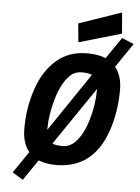

<svg xmlns="http://www.w3.org/2000/svg" viewBox="-67 -1013 864 1186"><g transform="rotate(5 364.5 -420.5)"><path d="M102 -196Q102 -327 142 -443Q182 -559 259 -625.5Q336 -692 449 -692Q518 -692 564 -672L655 -805L729 -774L627 -624Q670 -571 670 -484Q670 -347 629 -228Q546 12 316 12Q256 12 207 -7L120 121L54 81L145 -53Q102 -105 102 -196ZM388 -755 377 -871 641 -962 652 -832ZM283 -118Q303 -108 346.5 -108Q390 -108 424 -142Q471 -189 499.5 -284Q528 -379 528 -470V-478ZM489 -562Q469 -572 425.5 -572Q382 -572 352 -542Q302 -493 273 -393.5Q244 -294 244 -210V-200Z"/></g></svg>

Font: Titillium Web
Style: Bold Italic
Weight: 700
Italic angle: -13°
Version: Version 1.001;PS 57.000;hotconv 1.0.70;makeotf.lib2.5.55311